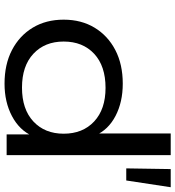

<svg xmlns="http://www.w3.org/2000/svg" viewBox="16 -760 754 825"><g transform="rotate(90 392.5 -348.0)"><path d="M340 9Q257 9 195.5 -23Q134 -55 99.5 -112Q65 -169 65 -245Q65 -321 99.5 -378Q134 -435 195.5 -467Q257 -499 340 -499Q419 -499 478.5 -468Q538 -437 562 -382H554V-705H647V0H558V-111H565Q540 -55 479.5 -23Q419 9 340 9ZM357 -66Q450 -66 502.5 -115Q555 -164 555 -245Q555 -327 502.5 -376Q450 -425 358 -425Q264 -425 211.5 -376Q159 -327 159 -245Q159 -164 211.5 -115Q264 -66 357 -66ZM704 -514 707 -705H785L756 -514Z"/></g></svg>

Font: Nunito Sans 10pt Expanded
Style: Regular
Weight: 400
Width: 7
Designer: Vernon Adams
Foundry: Vernon Adams
Version: Version 3.101;gftools[0.9.27]